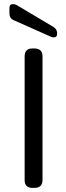

<svg xmlns="http://www.w3.org/2000/svg" viewBox="-20 -915 321 935"><path d="M138 -679H147Q187 -679 187 -640V-38Q187 0 147 0H138Q100 0 100 -38V-640Q100 -679 138 -679ZM26 -850V-877Q26 -895 44 -895Q53 -895 60 -891L240 -784Q256 -774 258 -757V-748Q258 -733 241 -733Q234 -733 228 -736L46 -817Q26 -826 26 -850Z"/></svg>

Font: Merge One
Style: Regular
Weight: 400
Designer: Kosal Sen
Foundry: Philatype
Version: Version 1.001